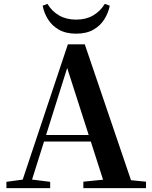

<svg xmlns="http://www.w3.org/2000/svg" viewBox="-20 -974 786 994"><path d="M200.9 -944.5 225.6 -954Q248.6 -915.4 286.1 -893.9Q323.5 -872.4 374 -872.4Q424.7 -872.4 461.8 -893.9Q499 -915.4 522.7 -954L548.4 -944.5Q540.9 -907.7 520.4 -874.4Q499.8 -841.1 463.7 -820.4Q427.6 -799.7 374 -799.7Q321 -799.7 284.9 -820.4Q248.8 -841.1 228.2 -874.4Q207.6 -907.7 200.9 -944.5ZM13.2 0V-32.6L112.6 -46.3H131.1L239.8 -32.6V0ZM82.8 0 331.4 -744.6H418.9L672.2 0H527.6L316.7 -656.5H337.4L334.2 -642.5L132 0ZM193.5 -241.1 200.6 -275H517.8L524.9 -241.1ZM411.5 0V-33.4L546.7 -47H597.4L736 -33.4V0Z"/></svg>

Font: Noto Serif KR ExtraLight
Style: Regular
Weight: 200
Designer: Ryoko NISHIZUKA 西塚涼子 (kana & ideographs); Frank Grießhammer (Latin, Greek & Cyrillic); Wenlong ZHANG 张文龙 (bopomofo); San
Foundry: Adobe
Version: Version 2.002-H1;hotconv 1.1.0;makeotfexe 2.6.0